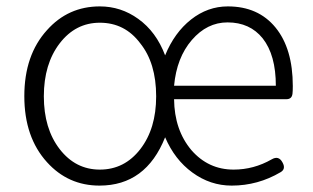

<svg xmlns="http://www.w3.org/2000/svg" viewBox="-20 -567 977 600"><path d="M291 13Q193 13 127 -60Q56 -138 56 -266.5Q56 -395 127 -473Q193 -547 292 -547Q358 -547 412 -508Q468 -468 496 -394Q525 -465 577 -506Q629 -547 692 -547Q787 -547 841 -481Q895 -415 895 -298Q895 -282 894 -274Q892 -257 875 -257H708H524Q525 -161 578 -98Q631 -37 710 -37Q773 -37 829 -69Q851 -82 863 -59Q874 -39 857 -29Q786 13 704 13Q637 13 581 -28Q526 -68 496 -138Q436 13 291 13ZM292 -37Q369 -37 418.5 -101Q468 -165 468 -266Q468 -370 418 -432Q370 -496 292 -496Q216 -496 166.5 -431.5Q117 -367 117 -266Q117 -165 166.5 -101Q216 -37 292 -37ZM524 -299H683H842Q842 -395 801 -447Q761 -497 691 -497Q627 -497 579.5 -442Q532 -387 524 -299Z"/></svg>

Font: GenSenRounded TW L
Style: Regular
Weight: 300
Version: Version 1.501;PS 1;hotconv 16.6.51;makeotf.lib2.5.65220